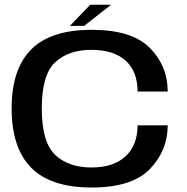

<svg xmlns="http://www.w3.org/2000/svg" viewBox="-20 -810 814 834"><path d="M378 4.5Q200.5 4.5 115.5 -81.5Q30.5 -167.5 30.5 -339Q30.5 -510 115.5 -595.2Q200.5 -680.5 378 -680.5Q553.5 -680.5 631 -601.8Q708.5 -523 708.5 -412.5H577.5Q577.5 -500 525.5 -546.8Q473.5 -593.5 376.5 -593.5Q277.5 -593.5 219.5 -539.2Q161.5 -485 161.5 -339Q161.5 -192 219.8 -137.2Q278 -82.5 376.5 -82.5Q473 -82.5 525.2 -130.8Q577.5 -179 577.5 -265.5H708.5Q708.5 -156.5 631.2 -76Q554 4.5 378 4.5ZM283.5 -697.5 372 -789.5H462.5L345.5 -697.5Z"/></svg>

Font: Anybody ExtraExpanded Medium
Style: Regular
Weight: 500
Width: 8
Designer: Tyler Finck
Foundry: Etcetera Type Company
Version: Version 1.010; ttfautohint (v1.8.3) -l 8 -r 50 -G 200 -x 14 